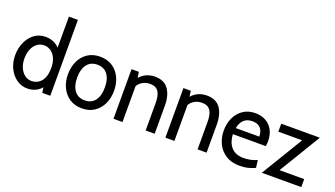

<svg xmlns="http://www.w3.org/2000/svg" viewBox="-66 -1261 3107 1783"><g transform="rotate(20 1487.5 -370.0)"><path d="M241.5 10Q181.5 10 133.8 -23.8Q86 -57.5 58.2 -115Q30.5 -172.5 30.5 -244Q30.5 -312 56.2 -370.5Q82 -429 129.2 -464.5Q176.5 -500 241.5 -500Q291.5 -500 333.8 -477Q376 -454 403 -407.5L377 -395V-750H466V0H387L370 -104L400.5 -89Q380 -41 336.5 -15.5Q293 10 241.5 10ZM254 -69Q288.5 -69 318.8 -87Q349 -105 367.5 -143.5Q386 -182 386 -244Q386 -303 367.5 -342.2Q349 -381.5 318.8 -401.2Q288.5 -421 254 -421Q214 -421 184.2 -398Q154.5 -375 138 -335Q121.5 -295 121.5 -244Q121.5 -196 138 -156.2Q154.5 -116.5 184.2 -92.8Q214 -69 254 -69Z M779.5 10Q707.5 10 656.5 -24.2Q605.5 -58.5 578.5 -116.2Q551.5 -174 551.5 -245Q551.5 -316 578.5 -373.8Q605.5 -431.5 656.2 -465.8Q707 -500 779.5 -500Q851 -500 902.2 -465.8Q953.5 -431.5 980.2 -373.8Q1007 -316 1007 -245Q1007 -174 980 -116.2Q953 -58.5 902.2 -24.2Q851.5 10 779.5 10ZM779.5 -69Q845.5 -69 880.8 -115.8Q916 -162.5 916 -245Q916 -328 880.8 -374.5Q845.5 -421 779.5 -421Q713.5 -421 678 -374.5Q642.5 -328 642.5 -245Q642.5 -162.5 678 -115.8Q713.5 -69 779.5 -69Z M1090.5 0V-490H1163L1176 -400.5L1150.5 -406Q1183.5 -456 1227.2 -478Q1271 -500 1319 -500Q1412 -500 1454.8 -439Q1497.5 -378 1497.5 -275.5V0H1408.5V-270Q1408.5 -348 1383 -384.5Q1357.5 -421 1300 -421Q1255.5 -421 1219.5 -397.5Q1183.5 -374 1168 -328.5L1179.5 -383.5V0Z M1603.5 0V-490H1676L1689 -400.5L1663.5 -406Q1696.5 -456 1740.2 -478Q1784 -500 1832 -500Q1925 -500 1967.8 -439Q2010.5 -378 2010.5 -275.5V0H1921.5V-270Q1921.5 -348 1896 -384.5Q1870.5 -421 1813 -421Q1768.5 -421 1732.5 -397.5Q1696.5 -374 1681 -328.5L1692.5 -383.5V0Z M2338.5 10Q2257 10 2201.8 -25.5Q2146.5 -61 2118.2 -119.8Q2090 -178.5 2090 -249Q2090 -317.5 2116.2 -374.5Q2142.5 -431.5 2192.5 -465.8Q2242.5 -500 2313 -500Q2370.5 -500 2415.2 -475.8Q2460 -451.5 2485.5 -405.2Q2511 -359 2511 -293Q2511 -282.5 2510 -270Q2509 -257.5 2507 -245H2181Q2185.5 -181.5 2208.2 -143Q2231 -104.5 2267.2 -87.2Q2303.5 -70 2347 -70Q2379 -70 2414.8 -77Q2450.5 -84 2480.5 -99L2490.5 -24Q2463.5 -11 2425 -0.5Q2386.5 10 2338.5 10ZM2187 -307H2419.5Q2419.5 -340.5 2408 -366Q2396.5 -391.5 2372.8 -405.8Q2349 -420 2312.5 -420Q2260.5 -420 2229.5 -391.5Q2198.5 -363 2187 -307Z M2556.5 0 2832.5 -456 2841.5 -411H2570V-490H2951.5L2675.5 -34L2666.5 -79H2946.5V0Z"/></g></svg>

Font: Cabin
Style: Regular
Weight: 400
Width: 4
Designer: Pablo Impallari
Foundry: Pablo Impallari. http://www.impallari.com Igino Marini. http://www.ikern.com
Version: Version 3.001